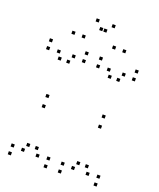

<svg xmlns="http://www.w3.org/2000/svg" viewBox="-171 -1054 963 1166"><g transform="rotate(20 310.0 -470.5)"><path d="M597 10V-10H577V10ZM597 -40.5V-60.5H577V-40.5ZM509.3 -75.8V-95.8H489.3V-75.8ZM529.3 -34.3V-54.3H509.3V-34.3ZM529.3 -675.7V-695.7H509.3V-675.7ZM509.3 -634.2V-654.2H489.3V-634.2ZM597 -669.5V-689.5H577V-669.5ZM597 -720V-740H577V-720ZM366 -720V-740H346V-720ZM366 -669.5V-689.5H346V-669.5ZM454 -634.2V-654.2H434V-634.2ZM434 -672.8V-692.8H414V-672.8ZM434 -37.2V-57.2H414V-37.2ZM454 -75.8V-95.8H434V-75.8ZM366 -40.5V-60.5H346V-40.5ZM366 10V-10H346V10ZM274 10V-10H254V10ZM274 -40.5V-60.5H254V-40.5ZM186 -75.8V-95.8H166V-75.8ZM206 -34.3V-54.3H186V-34.3ZM206 -675.7V-695.7H186V-675.7ZM186 -634.2V-654.2H166V-634.2ZM274 -669.5V-689.5H254V-669.5ZM274 -720V-740H254V-720ZM43 -720V-740H23V-720ZM43 -669.5V-689.5H23V-669.5ZM130.7 -634.2V-654.2H110.7V-634.2ZM110.7 -672.8V-692.8H90.7V-672.8ZM110.7 -37.2V-57.2H90.7V-37.2ZM130.7 -75.8V-95.8H110.7V-75.8ZM43 -40.5V-60.5H23V-40.5ZM43 10V-10H23V10ZM502 -329.2V-349.2H482V-329.2ZM502 -394.8V-414.8H482V-394.8ZM138.7 -394.8V-414.8H118.7V-394.8ZM138.7 -329.2V-349.2H118.7V-329.2ZM221.8 -810V-830H201.8V-810ZM333.3 -888.7V-908.7H313.3V-888.7ZM306.7 -888.7V-908.7H286.7V-888.7ZM418.2 -810V-830H398.2V-810ZM484.2 -810V-830H464.2V-810ZM371.5 -930.7V-950.7H351.5V-930.7ZM268.5 -930.7V-950.7H248.5V-930.7ZM155.8 -810V-830H135.8V-810Z"/></g></svg>

Font: Monaspace Xenon Dots Var
Style: Regular
Weight: 400
Designer: Riley Cran and the Lettermatic Team
Version: Version 1.100 (Monaspace Xenon Dots)